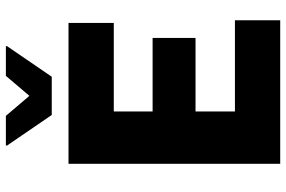

<svg xmlns="http://www.w3.org/2000/svg" viewBox="-180 -793 973 653"><g transform="rotate(-90 306.5 -466.5)"><path d="M372 -777 476 -929V-933H375L307 -853L239 -933H138V-929L242 -777ZM254 -154V-288H504V-434H254V-566H555V-720H76V0H564V-154Z"/></g></svg>

Font: Kufam Arabic Latin Roman Bold
Style: Regular
Weight: 700
Designer: Wael Morcos & Artur Schmal
Version: Version 1.200;PS 001.200;hotconv 1.0.88;makeotf.lib2.5.64775